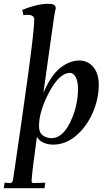

<svg xmlns="http://www.w3.org/2000/svg" viewBox="-61 -750 557 1009"><path d="M-6 212Q5 211 8 192Q56 -133 87.5 -364Q119 -595 119 -648Q119 -660 110 -666Q101 -672 86 -672Q70 -672 62 -670L56 -698Q135 -730 192 -730Q212 -730 222 -725Q232 -720 232 -705Q227 -696 207 -547L167 -262Q207 -355 256 -393.5Q305 -432 356 -432Q401 -432 429.5 -397.5Q458 -363 458 -305Q458 -230 426 -157Q394 -84 339 -37Q284 10 218 10Q190 10 167 -0.5Q144 -11 133 -31Q107 156 105 200Q105 212 114 212L177 210L173 239H-41L-37 210ZM318 -130Q348 -201 349 -282Q349 -322 337 -344.5Q325 -367 306 -367Q252 -367 198 -266.5Q144 -166 144 -87Q144 -53 164 -38.5Q184 -24 209 -24Q275 -24 318 -130Z"/></svg>

Font: Unna Medium
Style: Italic
Weight: 500
Italic angle: -8.05°
Designer: Jorge de Buen Unna
Foundry: Omnibus-Type
Version: Version 2.008